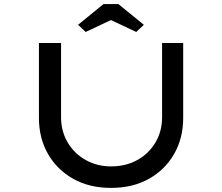

<svg xmlns="http://www.w3.org/2000/svg" viewBox="-20 -911 1084 937"><path d="M522 6Q416 6 337 -38.5Q258 -83 214 -160Q170 -237 170 -335V-701H278V-339Q278 -270 310.5 -215.5Q343 -161 398.5 -130Q454 -99 522 -99Q594 -99 650 -130Q706 -161 738.5 -215.5Q771 -270 771 -339V-701H874V-335Q874 -237 830 -160Q786 -83 707 -38.5Q628 6 522 6ZM398 -755 361 -790 485 -891H558L682 -790L645 -755L507 -820H536Z"/></svg>

Font: Lexend Zetta
Style: Regular
Weight: 400
Designer: Bonnie Shaver-Troup, Thomas Jockin
Foundry: Lexend
Version: Version 1.007